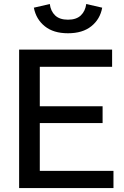

<svg xmlns="http://www.w3.org/2000/svg" viewBox="-20 -955 631 975"><path d="M77.1 0V-703.1H549.3V-615.7H182.1V-415.5H501V-330.1H182.1V-87.4H556.2V0ZM325.2 -786.1Q251.5 -786.1 207.3 -821.8Q163.1 -857.4 151.9 -916L232.9 -934.6Q237.3 -898.4 260 -876.7Q282.7 -855 325.2 -855Q367.7 -855 390.4 -876.7Q413.1 -898.4 418 -934.6L499 -916Q488.3 -857.4 443.8 -821.8Q399.4 -786.1 325.2 -786.1Z"/></svg>

Font: Schibsted Grotesk Medium
Style: Regular
Weight: 500
Designer: Bakken & Baeck AS, Henrik Kongsvoll
Foundry: Schibsted ASA
Version: Version 1.100;gftools[0.9.25]